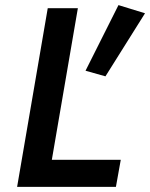

<svg xmlns="http://www.w3.org/2000/svg" viewBox="-20 -732 588 752"><path d="M444 -712 315 -455 393 -433 548 -680ZM167 -700 47 0H434L453 -106H183L285 -700Z"/></svg>

Font: Jost Medium
Style: Italic
Weight: 500
Italic angle: -5°
Version: Version 3.710